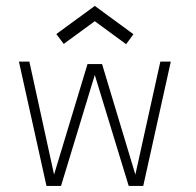

<svg xmlns="http://www.w3.org/2000/svg" viewBox="-20 -614 646 634"><path d="M190.5 -469 166 -501.5 293 -594.5 420.5 -501 396.5 -468 293 -544ZM293 -366.5 181.5 0H133.5L42.5 -410.5H77L158.5 -37.5L269 -402.5H317L427 -37.5L509.5 -410.5H544L453 0H405Z"/></svg>

Font: League Spartan ExtraLight
Style: Regular
Weight: 200
Foundry: The League of Moveable Type
Version: Version 2.002